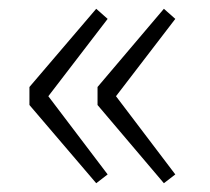

<svg xmlns="http://www.w3.org/2000/svg" viewBox="-20 -497 479 437"><path d="M199 -80 47 -258V-299L199 -477L225 -454L90 -278L225 -100ZM353 -80 202 -258V-299L353 -477L379 -454L244 -278L379 -100Z"/></svg>

Font: Noto Sans TC ExtraLight
Style: Regular
Weight: 250
Designer: Ryoko NISHIZUKA  (kana, bopomofo & ideographs); Paul D. Hunt (Latin, Greek & Cyrillic); Sandoll Communications , Soo-you
Foundry: Adobe
Version: Version 2.004-H2;hotconv 1.0.118;makeotfexe 2.5.65603